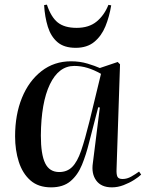

<svg xmlns="http://www.w3.org/2000/svg" viewBox="-20 -793 628 827"><path d="M482 -64Q481 -41 486 -31.5Q491 -22 508 -22Q527 -22 545.5 -32.5Q564 -43 579 -54L588 -41Q578 -31 557.5 -18Q537 -5 512 4.5Q487 14 462 14Q416 14 394.5 -15.5Q373 -45 380 -91L410 -330L403 -331L364 -180Q351 -127 333 -83Q315 -39 283.5 -12.5Q252 14 200 14Q145 14 111 -16Q77 -46 61 -96Q45 -146 45 -206Q45 -299 74.5 -371.5Q104 -444 158.5 -486.5Q213 -529 286 -529Q324 -529 357 -519Q390 -509 410 -500L487 -526L497 -516ZM235 -52Q269 -52 291 -74Q313 -96 329.5 -144Q346 -192 365 -269L415 -475Q385 -492 357 -500.5Q329 -509 300 -509Q233 -509 195 -430Q157 -351 156 -209Q156 -128 174.5 -90Q193 -52 235 -52ZM306 -587Q256 -587 227.5 -611.5Q199 -636 186 -678Q173 -720 170 -771L182 -773Q200 -719 229 -696Q258 -673 310 -673Q363 -673 396 -700Q429 -727 447 -772L459 -770Q451 -721 434 -679.5Q417 -638 386 -612.5Q355 -587 306 -587Z"/></svg>

Font: Literata 72pt Medium
Style: Italic
Weight: 500
Italic angle: -2°
Designer: Latin by Veronika Burian and Jose Scaglione. Greek by Irene Vlachou. Cyrillic by Vera Evstafieva
Foundry: TypeTogether
Version: Version 3.002